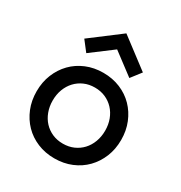

<svg xmlns="http://www.w3.org/2000/svg" viewBox="-180 -885 966 1027"><g transform="rotate(30 303.5 -372.0)"><path d="M303 14Q246 14 198 -6Q150 -26 115.5 -61.5Q81 -97 61.5 -145Q42 -193 42 -250Q42 -307 61.5 -355Q81 -403 115.5 -438.5Q150 -474 198 -494Q246 -514 303 -514Q360 -514 408 -494Q456 -474 490.5 -438.5Q525 -403 544.5 -355Q564 -307 564 -250Q564 -193 544.5 -145Q525 -97 490.5 -61.5Q456 -26 408 -6Q360 14 303 14ZM303 -77Q339 -77 368.5 -90Q398 -103 419.5 -126Q441 -149 453 -181Q465 -213 465 -250Q465 -288 453 -319.5Q441 -351 419.5 -374Q398 -397 368.5 -410Q339 -423 303 -423Q267 -423 237.5 -410Q208 -397 186.5 -374Q165 -351 153 -319.5Q141 -288 141 -250Q141 -213 153 -181Q165 -149 186.5 -126Q208 -103 237.5 -90Q267 -77 303 -77ZM122 -621 303 -758 484 -621 436 -559 303 -659 170 -559Z"/></g></svg>

Font: NT Somic Medium
Style: Regular
Weight: 500
Designer: Ravid Balaliev — lead type designer, mastering
Michael Voronin — secret advisor, marketing
Ivan Kovalenko — best boy
Foundry: NT Type
Version: Version 0.7